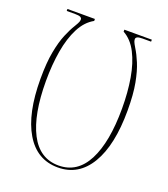

<svg xmlns="http://www.w3.org/2000/svg" viewBox="-133 -808 797 913"><g transform="rotate(20 265.0 -352.0)"><path d="M265 10Q159 10 101.5 -86.5Q44 -183 44 -358Q44 -440 54.5 -495.5Q65 -551 80.5 -588Q96 -625 111 -649Q123 -669 125.5 -676Q128 -683 128 -689Q128 -696 120.5 -700Q113 -704 94 -704H51V-714H190V-704Q148 -681 122 -630.5Q96 -580 84 -510Q72 -440 72 -358Q72 -188 120.5 -94Q169 0 265 0Q360 0 408.5 -94Q457 -188 457 -358Q457 -440 445 -510Q433 -580 407 -630.5Q381 -681 339 -704V-714H478V-704H435Q416 -704 408.5 -700Q401 -696 401 -689Q401 -683 403.5 -676Q406 -669 418 -649Q433 -625 448.5 -588Q464 -551 474.5 -495.5Q485 -440 485 -358Q485 -183 427.5 -86.5Q370 10 265 10Z"/></g></svg>

Font: Noto Serif Display ExtraCondensed Thin
Style: Regular
Weight: 100
Width: 2
Designer: Monotype Design Team
Foundry: Monotype Imaging Inc.
Version: Version 2.009